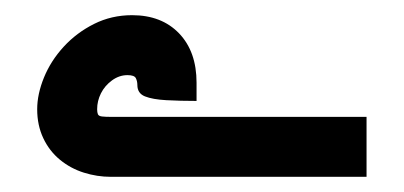

<svg xmlns="http://www.w3.org/2000/svg" viewBox="-20 -233 532 253"><path d="M161 -121Q161 -126 159 -130Q157 -134 148 -134Q137 -134 127.5 -127Q118 -120 113 -110Q108 -100 108 -89Q108 -85 109 -82.5Q110 -80 114.5 -79.5Q119 -79 126 -79H463V0H126Q108 0 90.5 -5.5Q73 -11 59 -22.5Q45 -34 37 -51Q29 -68 29 -89Q29 -109 38 -131Q47 -153 64 -171.5Q81 -190 104 -201.5Q127 -213 154 -213Q193 -213 216 -189Q239 -165 239 -124V-100Q217 -100 199 -101Q181 -102 171 -106Q161 -110 161 -121Z"/></svg>

Font: Mada ExtraBold
Style: Regular
Weight: 800
Designer: Khaled Hosny
Version: Version 1.5